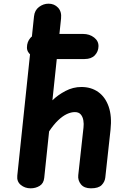

<svg xmlns="http://www.w3.org/2000/svg" viewBox="-20 -1024 696 1044"><path d="M146.5 0Q115.5 0 93 -18.5Q70.5 -37 74 -69L165 -935.5Q168.5 -968.5 192.2 -986.2Q216 -1004 244 -1004Q275.5 -1004 295.8 -982.2Q316 -960.5 312 -923.5L265 -478.5Q294.5 -507.5 335.8 -529.2Q377 -551 422.5 -551Q476 -551 514.5 -523.5Q553 -496 571 -444Q589 -392 581 -318.5L552.5 -58.5Q550 -35.5 532.8 -17.8Q515.5 0 474.5 0Q437.5 0 420 -21.8Q402.5 -43.5 405.5 -71.5L434 -330.5Q436.5 -350 433.2 -369.5Q430 -389 419 -401.8Q408 -414.5 387 -414.5Q366.5 -414.5 343.5 -403.8Q320.5 -393 296.2 -370Q272 -347 247 -309.5L220.5 -57Q217.5 -27 195.8 -13.5Q174 0 146.5 0ZM126.5 -765.5Q126.5 -796 145.2 -817.8Q164 -839.5 202 -839.5H431Q467 -839.5 491.8 -820Q516.5 -800.5 515.5 -772Q515 -744 495.8 -723.5Q476.5 -703 440 -703H211Q178 -703 152.2 -721.2Q126.5 -739.5 126.5 -765.5Z"/></svg>

Font: Edu NSW ACT Hand Pre
Style: Regular
Weight: 400
Designer: Tina and Corey Anderson, Eben Sorkin, Mirko Velimirovic
Foundry: Sorkin Type Co.
Version: Version 2.000